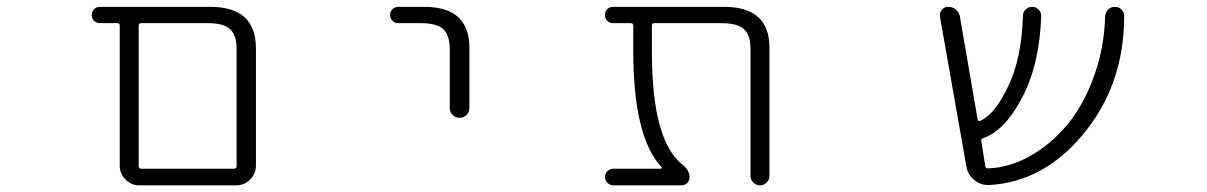

<svg xmlns="http://www.w3.org/2000/svg" viewBox="-20 -565 3540 563"><path d="M388.7 -21.5Q365.2 -21.5 348.1 -38.6Q331.1 -55.7 331.1 -79.1V-490.2Q331.1 -497.1 324.2 -497.1H273.4Q262.7 -497.1 255.9 -503.9Q249 -510.7 249 -521Q249 -531.2 255.9 -538.1Q262.7 -544.9 273.4 -544.9H596.7Q729.5 -544.9 730.5 -424.8V-79.1Q730.5 -55.7 713.4 -38.6Q696.3 -21.5 672.9 -21.5ZM673.8 -420.9Q673.8 -461.9 654.8 -479.5Q635.7 -497.1 588.9 -497.1H394.5Q386.7 -497.1 386.7 -490.2V-78.1Q386.7 -70.3 394.5 -70.3H666Q673.8 -70.3 673.8 -78.1Z M1147.5 -497.1Q1137.7 -497.1 1130.9 -503.9Q1124 -510.7 1124 -521Q1124 -531.2 1130.9 -538.1Q1137.7 -544.9 1147.5 -544.9H1224.6Q1356.4 -544.9 1356.4 -424.8V-248Q1356.4 -236.3 1348.1 -228Q1339.8 -219.7 1327.6 -219.7Q1315.4 -219.7 1307.1 -228Q1298.8 -236.3 1298.8 -248V-420.9Q1298.8 -461.9 1279.8 -479.5Q1260.7 -497.1 1214.8 -497.1Z M2236.3 -48.8Q2236.3 -38.1 2228 -29.8Q2219.7 -21.5 2208.5 -21.5Q2197.3 -21.5 2189 -29.8Q2180.7 -38.1 2180.7 -48.8V-420.9Q2180.7 -461.9 2161.6 -479.5Q2142.6 -497.1 2095.7 -497.1H1899.4Q1891.6 -497.1 1891.6 -490.2V-411.1Q1891.6 -151.4 1982.4 -81.1Q2002 -65.4 2002 -44.9Q2002 -35.2 1995.1 -28.3Q1988.3 -21.5 1978.5 -21.5H1778.3Q1768.6 -21.5 1761.2 -28.8Q1753.9 -36.1 1753.9 -45.9Q1753.9 -55.7 1761.2 -63Q1768.6 -70.3 1778.3 -70.3H1917Q1919.9 -70.3 1920.4 -72.3Q1920.9 -74.2 1919.9 -75.2Q1837.9 -161.1 1836.9 -411.1V-490.2Q1836.9 -497.1 1829.1 -497.1H1778.3Q1767.6 -497.1 1760.7 -503.9Q1753.9 -510.7 1753.9 -521Q1753.9 -531.2 1760.7 -538.1Q1767.6 -544.9 1778.3 -544.9H2103.5Q2236.3 -544.9 2236.3 -424.8Z M3268.6 -537.1Q3276.4 -529.3 3276.4 -518.6Q3276.4 -313.5 3153.3 -168Q3038.1 -31.2 2880.9 -22.5Q2878.9 -22.5 2877 -22.5Q2854.5 -22.5 2836.9 -37.1Q2817.4 -52.7 2813.5 -78.1L2736.3 -515.6Q2734.4 -527.3 2741.7 -536.1Q2749 -544.9 2760.7 -544.9Q2773.4 -544.9 2783.2 -536.6Q2793 -528.3 2794.9 -515.6L2846.7 -214.8Q2847.7 -208 2854.5 -210.9Q2897.5 -229.5 2936.5 -312.5Q2975.6 -392.6 2979.5 -518.6Q2979.5 -529.3 2987.3 -537.1Q2995.1 -544.9 3006.3 -544.9Q3017.6 -544.9 3025.4 -537.1Q3033.2 -529.3 3033.2 -518.6Q3028.3 -377 2978.5 -281.2Q2926.8 -181.6 2863.3 -160.2Q2856.4 -158.2 2857.4 -151.4L2869.1 -78.1Q2870.1 -71.3 2877 -71.3Q2937.5 -73.2 2997.1 -105.5Q3059.6 -139.6 3109.4 -199.2Q3159.2 -258.8 3190.4 -348.6Q3217.8 -426.8 3220.7 -517.6Q3221.7 -529.3 3229.5 -537.1Q3237.3 -544.9 3249 -544.9Q3260.7 -544.9 3268.6 -537.1Z"/></svg>

Font: Rounded-X Mgen+ 1mn light
Style: Regular
Weight: 200
Designer: [Source Han Sans]
Ryoko NISHIZUKA  (kana & ideographs); Paul D. Hunt (Latin, Greek & Cyrillic); Wenlong ZHANG  (bopomofo
Version: Version 1.059.20150602